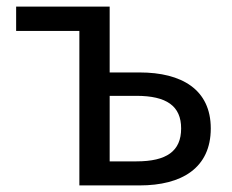

<svg xmlns="http://www.w3.org/2000/svg" viewBox="-20 -563 705 583"><path d="M221 0H404C532 0 620 -53 620 -173C620 -291 532 -343 404 -343H313V-543H29V-469H221ZM313 -73V-272H394C486 -272 530 -241 530 -173C530 -104 486 -73 394 -73Z"/></svg>

Font: ChiuKong Gothic CL
Style: Regular
Weight: 400
Designer: Ryoko NISHIZUKA 西塚涼子 (kana, bopomofo & ideographs); Paul D. Hunt (Latin, Greek & Cyrillic); Sandoll Communications 산돌커뮤니
Foundry: Adobe
Version: Version 1.300